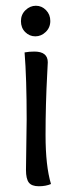

<svg xmlns="http://www.w3.org/2000/svg" viewBox="-20 -648 253 671"><path d="M70.8 -54.2 73.2 -231Q73.2 -374 65.9 -464.8Q82 -467.8 100.1 -467.8Q147 -467.8 147 -430.2Q147 -424.8 145 -390.1Q139.2 -283.2 139.2 -175.8Q139.2 -67.9 158.2 -4.9Q140.1 2.9 115.7 2.9Q90.8 2.9 80.8 -10Q70.8 -22.9 70.8 -54.2ZM155.8 -574.7Q155.8 -551.8 139.9 -536.4Q124 -521 103.5 -521Q83 -521 68.1 -535.9Q53.2 -550.8 53.2 -574.2Q53.2 -597.2 69.1 -612.5Q85 -627.9 105.5 -627.9Q126 -627.9 140.9 -612.5Q155.8 -597.2 155.8 -574.7Z"/></svg>

Font: Sukar
Style: Regular
Weight: 400
Designer: Dario Muhafara - Ghiath Alsory
Foundry: Dario Muhafara - Ghiath Alsory
Version: Version 1.00 March 17, 2016, initial release